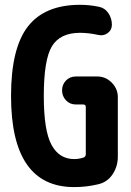

<svg xmlns="http://www.w3.org/2000/svg" viewBox="-20 -760 540 790"><path d="M379.9 -445.3Q415 -445.3 439.9 -419.9Q464.8 -394.5 464.8 -360.4V-115.2Q464.8 -75.2 443.4 -43Q421.9 -10.7 384.8 -2Q336.9 9.8 285.2 9.8Q25.4 9.8 25.4 -365.2Q25.4 -561.5 94.7 -650.9Q164.1 -740.2 309.6 -740.2Q347.7 -740.2 385.7 -732.4Q411.1 -727.5 425.8 -706.1Q440.4 -684.6 440.4 -658.2Q440.4 -636.7 423.3 -624Q406.2 -611.3 384.8 -616.2Q343.8 -625 309.6 -625Q227.5 -625 193.8 -569.8Q160.2 -514.6 160.2 -365.2Q160.2 -222.7 191.9 -164.1Q223.6 -105.5 285.2 -105.5Q303.7 -105.5 322.3 -111.3Q333 -114.3 333 -126V-319.3Q333 -330.1 322.3 -330.1H292Q267.6 -330.1 251.5 -347.2Q235.4 -364.3 235.4 -388.2Q235.4 -412.1 251.5 -428.7Q267.6 -445.3 292 -445.3Z"/></svg>

Font: Rounded-X Mgen+ 1m bold
Style: Bold
Weight: 700
Designer: [Source Han Sans]
Ryoko NISHIZUKA  (kana & ideographs); Paul D. Hunt (Latin, Greek & Cyrillic); Wenlong ZHANG  (bopomofo
Version: Version 1.059.20150602